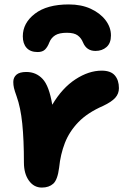

<svg xmlns="http://www.w3.org/2000/svg" viewBox="-20 -835 577 867"><path d="M169 12Q133 12 110.5 -19.5Q88 -51 88 -101Q88 -204 80.5 -277Q73 -350 55 -400Q46 -425 43 -438Q40 -451 40 -465Q40 -485 54 -497.5Q68 -510 99 -510Q143 -510 172.5 -478.5Q202 -447 216 -362Q261 -438 321 -477Q381 -516 439 -516Q480 -516 498.5 -494.5Q517 -473 517 -437Q517 -412 500.5 -393.5Q484 -375 446 -357Q375 -326 334 -283.5Q293 -241 273 -189.5Q253 -138 247 -78Q240 -23 220.5 -5.5Q201 12 169 12ZM291 -815Q347 -815 389.5 -795.5Q432 -776 456.5 -744Q481 -712 481 -675Q481 -640 461 -622.5Q441 -605 411 -605Q371 -605 355 -643Q347 -663 331 -675Q315 -687 282 -687Q247 -687 229 -675.5Q211 -664 203 -644Q195 -623 183.5 -611.5Q172 -600 150 -600Q117 -600 100 -619Q83 -638 83 -671Q83 -731 137.5 -773Q192 -815 291 -815Z"/></svg>

Font: Shantell Sans Normal
Style: Bold
Weight: 700
Designer: Stephen Nixon, Anya Danilova, Shantell Martin
Foundry: Arrow Type
Version: Version 1.009;[a7da0bfa3]